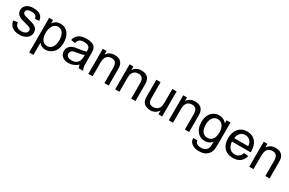

<svg xmlns="http://www.w3.org/2000/svg" viewBox="160 -1928 5312 3528"><g transform="rotate(30 2816.5 -163.5)"><path d="M121 -173Q136 -62 258 -62Q306 -62 339 -80Q380 -103 380 -146Q380 -177 353 -194Q338 -206 262 -225Q178 -246 154 -255Q90 -280 66 -319Q46 -351 46 -390Q46 -463 107 -506Q156 -543 242 -543Q373 -543 422 -476Q444 -445 452 -394L365 -382Q351 -469 248 -469Q133 -469 133 -400Q133 -363 179 -345Q186 -343 205.5 -337Q225 -331 259 -322Q304 -310 329.5 -302.5Q355 -295 363 -292Q427 -269 451 -233Q473 -202 473 -156Q473 -55 371 -10Q324 12 259 12Q62 12 31 -159Z M580 203V-531H661V-462Q719 -543 815 -543Q958 -543 1014 -409Q1041 -344 1041 -270Q1041 -93 926 -23Q870 12 809 12Q722 12 670 -55V203ZM661 -263Q661 -182 691 -128Q728 -62 803 -62Q880 -62 918 -131Q948 -186 948 -270Q948 -348 918 -404Q880 -473 807 -473Q733 -473 693 -400Q661 -341 661 -263Z M1495 -66Q1403 12 1300 12Q1222 12 1173 -24Q1118 -64 1118 -140Q1118 -220 1182 -263Q1211 -283 1247 -292Q1260 -296 1280 -299Q1300 -302 1327 -306Q1383 -313 1422.5 -321Q1462 -329 1487 -337Q1488 -346 1488 -352Q1488 -358 1488 -361Q1488 -416 1463 -438Q1429 -469 1360 -469Q1299 -469 1268 -447Q1237 -424 1221 -368L1134 -380Q1157 -490 1253 -524Q1303 -543 1373 -543Q1499 -543 1546 -487Q1566 -461 1574 -426Q1578 -409 1578 -342V-223Q1578 -112 1579 -109Q1583 -42 1607 0H1513Q1499 -28 1495 -66ZM1487 -267Q1462 -256 1426 -247.5Q1390 -239 1341 -232Q1296 -226 1278 -220Q1241 -209 1226 -185Q1214 -165 1214 -142Q1214 -100 1248 -78Q1276 -59 1321 -59Q1432 -59 1473 -143Q1487 -177 1487 -233Z M1718 0V-531H1798V-455Q1856 -543 1968 -543Q2071 -543 2116 -481Q2136 -452 2144 -414Q2146 -402 2147.5 -380.5Q2149 -359 2149 -327V0H2059V-323Q2059 -420 2011 -449Q1986 -465 1948 -465Q1808 -465 1808 -290V0Z M2287 0V-531H2367V-455Q2425 -543 2537 -543Q2640 -543 2685 -481Q2705 -452 2713 -414Q2715 -402 2716.5 -380.5Q2718 -359 2718 -327V0H2628V-323Q2628 -420 2580 -449Q2555 -465 2517 -465Q2377 -465 2377 -290V0Z M3204 0V-78Q3141 12 3035 12Q2990 12 2954 -4Q2908 -21 2887 -51Q2867 -78 2859 -118Q2857 -132 2855.5 -152.5Q2854 -173 2854 -202V-531H2944V-236Q2944 -201 2945.5 -177Q2947 -153 2949 -141Q2967 -66 3053 -66Q3094 -66 3128 -85Q3164 -107 3179 -143Q3194 -179 3194 -246V-531H3284V0Z M3425 0V-531H3505V-455Q3563 -543 3675 -543Q3778 -543 3823 -481Q3843 -452 3851 -414Q3853 -402 3854.5 -380.5Q3856 -359 3856 -327V0H3766V-323Q3766 -420 3718 -449Q3693 -465 3655 -465Q3515 -465 3515 -290V0Z M3977 56 4064 57Q4070 97 4095 116Q4126 141 4187 141Q4303 141 4329 46Q4335 22 4335 -49V-70Q4277 0 4189 0Q4079 0 4016 -82Q3959 -155 3959 -269Q3959 -436 4066 -508Q4119 -543 4189 -543Q4283 -543 4344 -467V-531H4427V-72Q4427 27 4412 75Q4389 146 4322 185Q4267 216 4187 216Q4094 216 4039 177Q3977 133 3977 61ZM4052 -275Q4052 -191 4082 -139Q4119 -75 4197 -75Q4274 -75 4312 -138Q4343 -190 4343 -272Q4343 -351 4310 -405Q4270 -469 4196 -469Q4121 -469 4084 -405Q4052 -352 4052 -275Z M5019 -160Q4973 12 4785 12Q4664 12 4596 -65Q4532 -135 4532 -261Q4532 -383 4594 -460Q4662 -543 4780 -543Q4897 -543 4963 -462Q5022 -385 5022 -267V-242H4625Q4630 -166 4668 -116Q4711 -62 4786 -62Q4887 -62 4926 -171ZM4927 -317Q4921 -383 4893 -417Q4850 -469 4781 -469Q4715 -469 4675.5 -426Q4636 -383 4630 -317Z M5132 0V-531H5212V-455Q5270 -543 5382 -543Q5485 -543 5530 -481Q5550 -452 5558 -414Q5560 -402 5561.5 -380.5Q5563 -359 5563 -327V0H5473V-323Q5473 -420 5425 -449Q5400 -465 5362 -465Q5222 -465 5222 -290V0Z"/></g></svg>

Font: MongolianScript
Style: Regular
Weight: 400
Designer: Bolorsoft LLC, NUM
Foundry: Bolorsoft LLC
Version: Version 3.2